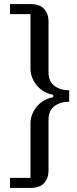

<svg xmlns="http://www.w3.org/2000/svg" viewBox="-20 -780 374 938"><path d="M29 89H129V-177Q129 -201 138 -223Q147 -245 162 -262Q177 -279 197 -290Q217 -301 240 -305V-317Q217 -321 197 -332Q177 -343 162 -360Q147 -377 138 -399Q129 -421 129 -445V-711H29V-760H130Q174 -760 195.5 -736.5Q217 -713 217 -675V-427Q217 -383 245.5 -361Q274 -339 318 -339V-283Q274 -283 245.5 -261Q217 -239 217 -195V53Q217 91 195.5 114.5Q174 138 130 138H29Z"/></svg>

Font: IBM Plex Serif Text
Style: Regular
Weight: 450
Designer: Mike Abbink, Paul van der Laan, Pieter van Rosmalen
Foundry: Bold Monday
Version: Version 3.001